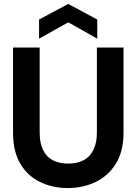

<svg xmlns="http://www.w3.org/2000/svg" viewBox="-20 -941 691 973"><path d="M323 12Q246 12 182.5 -19Q119 -50 82.5 -112Q46 -174 46 -270V-700H181V-269Q181 -217 198 -181.5Q215 -146 247.5 -129Q280 -112 325 -112Q371 -112 403.5 -129Q436 -146 453.5 -181.5Q471 -217 471 -269V-700H606V-270Q606 -174 567.5 -112Q529 -50 465 -19Q401 12 323 12ZM178 -745V-842L326 -921L473 -842V-745L326 -828Z"/></svg>

Font: DM Sans 36pt
Style: Bold
Weight: 700
Version: Version 4.004;gftools[0.9.30]